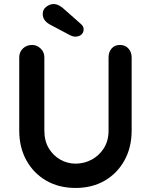

<svg xmlns="http://www.w3.org/2000/svg" viewBox="-20 -923 745 948"><path d="M572 -701Q598 -701 614 -683.5Q630 -666 630 -640V-278Q630 -195 594.5 -131Q559 -67 497 -31Q435 5 353 5Q271 5 208.5 -31Q146 -67 110.5 -131Q75 -195 75 -278V-640Q75 -666 93 -683.5Q111 -701 139 -701Q162 -701 180.5 -683.5Q199 -666 199 -640V-278Q199 -228 220.5 -191.5Q242 -155 277.5 -135Q313 -115 353 -115Q396 -115 433 -135Q470 -155 493 -191.5Q516 -228 516 -278V-640Q516 -666 531 -683.5Q546 -701 572 -701ZM351 -742Q346 -742 340 -743.5Q334 -745 328 -748L228 -801Q191 -821 191 -854Q191 -877 209 -890Q227 -903 244 -903Q258 -903 270.5 -896.5Q283 -890 293 -881L379 -805Q387 -798 390 -791.5Q393 -785 393 -778Q393 -762 381.5 -752Q370 -742 351 -742Z"/></svg>

Font: Quicksand Variable Light
Style: Regular
Weight: 300
Designer: Andrew Paglinawan
Foundry: Andrew Paglinawan
Version: Version 3.004